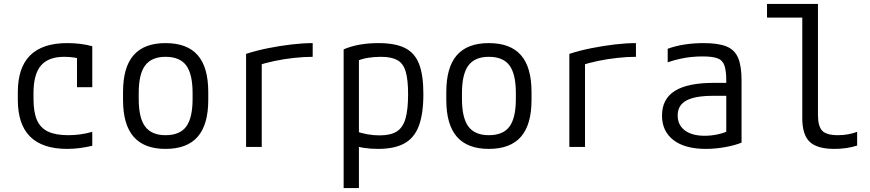

<svg xmlns="http://www.w3.org/2000/svg" viewBox="-20 -750 4440 980"><path d="M323 10Q71 10 71 -240V-280Q71 -530 323 -530Q394 -530 451 -514V-305H373V-502L409 -444Q386 -452 360.5 -456Q335 -460 308 -460Q227 -460 189 -415.5Q151 -371 151 -275V-245Q151 -178 168.5 -137.5Q186 -97 225 -78.5Q264 -60 328 -60Q359 -60 389 -64Q419 -68 451 -77V-6Q422 1 389 5.5Q356 10 323 10Z M825 10Q716 10 662 -52Q608 -114 608 -240V-280Q608 -407 662 -468.5Q716 -530 825 -530Q935 -530 989 -468.5Q1043 -407 1043 -280V-240Q1043 -114 989 -52Q935 10 825 10ZM825 -60Q898 -60 930.5 -104Q963 -148 963 -245V-275Q963 -372 930.5 -416Q898 -460 825 -460Q754 -460 721 -416Q688 -372 688 -275V-245Q688 -148 721 -104Q754 -60 825 -60Z M1236 -475Q1288 -492 1348 -504Q1408 -516 1467 -523Q1526 -530 1576 -530V-460Q1531 -460 1481 -454.5Q1431 -449 1382.5 -439Q1334 -429 1294 -415L1316 -453V0H1236Z M1734 -498Q1808 -530 1912 -530Q1997 -530 2047 -505Q2097 -480 2119 -423.5Q2141 -367 2141 -270Q2141 -170 2118 -108Q2095 -46 2044 -18Q1993 10 1909 10Q1870 10 1835 4.5Q1800 -1 1772 -11L1791 -82Q1824 -70 1855.5 -64.5Q1887 -59 1917 -59Q1973 -59 2004.5 -78.5Q2036 -98 2049.5 -144Q2063 -190 2063 -269Q2063 -344 2050.5 -385.5Q2038 -427 2007.5 -443.5Q1977 -460 1923 -460Q1888 -460 1856 -454.5Q1824 -449 1792 -435L1812 -480V210H1734Z M2475 10Q2366 10 2312 -52Q2258 -114 2258 -240V-280Q2258 -407 2312 -468.5Q2366 -530 2475 -530Q2585 -530 2639 -468.5Q2693 -407 2693 -280V-240Q2693 -114 2639 -52Q2585 10 2475 10ZM2475 -60Q2548 -60 2580.5 -104Q2613 -148 2613 -245V-275Q2613 -372 2580.5 -416Q2548 -460 2475 -460Q2404 -460 2371 -416Q2338 -372 2338 -275V-245Q2338 -148 2371 -104Q2404 -60 2475 -60Z M2886 -475Q2938 -492 2998 -504Q3058 -516 3117 -523Q3176 -530 3226 -530V-460Q3181 -460 3131 -454.5Q3081 -449 3032.5 -439Q2984 -429 2944 -415L2966 -453V0H2886Z M3583 10Q3476 10 3417.5 -35Q3359 -80 3359 -160Q3359 -245 3424.5 -286Q3490 -327 3622 -327H3723V-261H3621Q3528 -261 3483.5 -237Q3439 -213 3439 -161Q3439 -112 3475.5 -84.5Q3512 -57 3577 -57Q3612 -57 3647 -65Q3682 -73 3705 -86L3687 -42V-338Q3687 -389 3677.5 -416Q3668 -443 3642 -452.5Q3616 -462 3566 -462Q3536 -462 3507.5 -459Q3479 -456 3450 -449.5Q3421 -443 3388 -432V-501Q3425 -515 3472 -522.5Q3519 -530 3572 -530Q3646 -530 3688 -513Q3730 -496 3747.5 -454.5Q3765 -413 3765 -340V-22Q3731 -8 3681 1Q3631 10 3583 10Z M4239 10Q4151 10 4113 -26Q4075 -62 4075 -147V-660H3895V-730H4155V-164Q4155 -105 4177 -82.5Q4199 -60 4257 -60Q4285 -60 4309 -64.5Q4333 -69 4355 -77V-7Q4327 2 4298 6Q4269 10 4239 10Z"/></svg>

Font: M PLUS Code Latin SemiExpanded
Style: Regular
Weight: 400
Width: 6
Designer: Coji Morishita
Foundry: UNDERFOREST DESIGN
Version: Version 1.002; ttfautohint (v1.8.3)